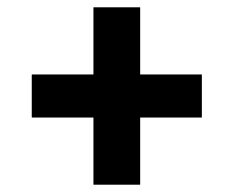

<svg xmlns="http://www.w3.org/2000/svg" viewBox="-20 -569 640 526"><path d="M364 -63V-247H533V-365H364V-549H236V-365H67V-247H236V-63Z"/></svg>

Font: LVC Sans
Style: Bold
Weight: 700
Designer: Mike Abbink, Paul van der Laan, Pieter van Rosmalen
Foundry: Bold Monday
Version: Version 3.0